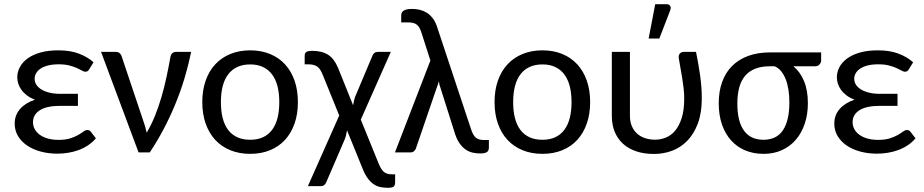

<svg xmlns="http://www.w3.org/2000/svg" viewBox="-20 -724 4389 912"><path d="M404.3 -395.5Q399.4 -387.7 395.3 -385.5Q391.1 -383.3 384.8 -383.3Q378.4 -383.3 369.4 -388.7Q360.4 -394 345.7 -400.6Q331.1 -407.2 310.1 -412.8Q289.1 -418.5 258.8 -418.5Q230 -418.5 208.5 -413.1Q187 -407.7 172.9 -398.2Q158.7 -388.7 151.6 -376.2Q144.5 -363.8 144.5 -349.6Q144.5 -334 153.1 -321Q161.6 -308.1 177.5 -298.6Q193.4 -289.1 215.8 -283.7Q238.3 -278.3 266.6 -278.3H350.1V-221.2H266.6Q201.2 -221.2 168.9 -200.2Q136.7 -179.2 136.7 -144Q136.7 -125.5 145.3 -110.1Q153.8 -94.7 169.4 -83.5Q185.1 -72.3 207.5 -65.9Q230 -59.6 257.8 -59.6Q291.5 -59.6 314 -66.9Q336.4 -74.2 351.6 -83Q366.7 -91.8 376.5 -99.1Q386.2 -106.4 395 -106.4Q400.4 -106.4 404.5 -104.2Q408.7 -102.1 411.6 -98.1L435.5 -66.9Q419.4 -47.9 398.4 -33.9Q377.4 -20 353.5 -11.2Q329.6 -2.4 304 1.7Q278.3 5.9 252.9 5.9Q210.9 5.9 174.1 -3.9Q137.2 -13.7 109.6 -32.2Q82 -50.8 65.9 -77.1Q49.8 -103.5 49.8 -136.7Q49.8 -177.7 75.7 -206.8Q101.6 -235.8 146 -250.5Q123 -259.3 107.2 -271.5Q91.3 -283.7 81.3 -297.9Q71.3 -312 66.7 -327.1Q62 -342.3 62 -356.9Q62 -381.8 74.2 -405Q86.4 -428.2 110.6 -446Q134.8 -463.9 171.4 -474.4Q208 -484.9 257.3 -484.9Q314 -484.9 355 -469.2Q396 -453.6 424.3 -428.2Z M887.7 -477.5Q860.8 -344.2 810.1 -222.9Q759.3 -101.6 691.4 0H638.2L460 -477.5H530.8Q540.5 -477.5 547.4 -472.2Q554.2 -466.8 556.6 -460L659.2 -154.3Q665 -138.7 669.2 -123.8Q673.3 -108.9 676.8 -93.8Q698.7 -130.9 716.1 -173.8Q733.4 -216.8 746.8 -262.7Q760.3 -308.6 770.5 -356.4Q780.8 -404.3 789.1 -451.2Q791.5 -465.8 798.8 -471.7Q806.2 -477.5 815.4 -477.5Z M940.9 0ZM1168.5 -484.9Q1220.7 -484.9 1262.7 -467.5Q1304.7 -450.2 1334 -418.2Q1363.3 -386.2 1379.2 -340.8Q1395 -295.4 1395 -239.3Q1395 -182.6 1379.2 -137.2Q1363.3 -91.8 1334 -59.8Q1304.7 -27.8 1262.7 -10.5Q1220.7 6.8 1168.5 6.8Q1116.2 6.8 1074 -10.5Q1031.7 -27.8 1002.2 -59.8Q972.7 -91.8 956.8 -137.2Q940.9 -182.6 940.9 -239.3Q940.9 -295.4 956.8 -340.8Q972.7 -386.2 1002.2 -418.2Q1031.7 -450.2 1074 -467.5Q1116.2 -484.9 1168.5 -484.9ZM1168.5 -60.1Q1203.1 -60.1 1229 -72Q1254.9 -84 1272.2 -106.9Q1289.6 -129.9 1298.1 -163.1Q1306.6 -196.3 1306.6 -238.8Q1306.6 -281.2 1298.1 -314.5Q1289.6 -347.7 1272.2 -370.6Q1254.9 -393.6 1229 -405.8Q1203.1 -418 1168.5 -418Q1133.3 -418 1107.2 -405.8Q1081.1 -393.6 1063.7 -370.6Q1046.4 -347.7 1037.8 -314.5Q1029.3 -281.2 1029.3 -238.8Q1029.3 -196.3 1037.8 -163.1Q1046.4 -129.9 1063.7 -106.9Q1081.1 -84 1107.2 -72Q1133.3 -60.1 1168.5 -60.1Z M1628.4 -105Q1626.5 -92.3 1623.3 -80.1Q1620.1 -67.9 1616.2 -59.1L1529.3 142.6Q1526.4 149.4 1520.3 154.8Q1514.2 160.2 1503.4 160.2H1442.4L1591.3 -175.3L1513.2 -368.2Q1507.3 -382.3 1501.5 -391.8Q1495.6 -401.4 1487.5 -407.2Q1479.5 -413.1 1468.8 -415.8Q1458 -418.5 1442.9 -418.5H1427.2V-450.7Q1427.2 -457 1427.5 -462.9Q1427.7 -468.8 1430.9 -473.1Q1434.1 -477.5 1441.4 -480Q1448.7 -482.4 1462.9 -482.4Q1485.4 -482.4 1504.2 -478Q1522.9 -473.6 1538.1 -464.1Q1553.2 -454.6 1564.9 -439Q1576.7 -423.3 1585.9 -401.4L1657.2 -224.1Q1659.2 -237.3 1662.4 -249.5Q1665.5 -261.7 1669.9 -271.5L1749.5 -460.4Q1752.4 -467.3 1758.3 -472.4Q1764.2 -477.5 1775.4 -477.5H1836.4L1693.8 -155.8L1778.3 52.2Q1789.1 79.1 1802.5 91.6Q1815.9 104 1840.8 104H1856.9V138.7Q1856.9 156.7 1849.9 162.4Q1842.8 168 1822.3 168Q1803.7 168 1786.9 164.6Q1770 161.1 1755.1 151.1Q1740.2 141.1 1727.1 123.5Q1713.9 106 1702.6 77.6Z M2024.4 -436.5 1982.4 -567.4Q1978 -581.5 1972.7 -591.3Q1967.3 -601.1 1959.7 -606.9Q1952.1 -612.8 1941.7 -615.2Q1931.2 -617.7 1916.5 -617.7H1885.7V-649.4Q1885.7 -656.2 1887.9 -662.1Q1890.1 -668 1896 -672.4Q1901.9 -676.8 1911.9 -679.2Q1921.9 -681.6 1937.5 -681.6Q1955.6 -681.6 1972.9 -677.7Q1990.2 -673.8 2005.6 -664.6Q2021 -655.3 2033.7 -639.6Q2046.4 -624 2054.7 -600.6L2217.3 -110.8Q2226.1 -83.5 2239 -71.3Q2252 -59.1 2276.4 -59.1H2302.2V-24.4Q2302.2 -6.3 2291.5 -0.7Q2280.8 4.9 2260.7 4.9Q2243.2 4.9 2226.1 1.2Q2209 -2.4 2193.6 -12.5Q2178.2 -22.5 2165.3 -39.8Q2152.3 -57.1 2142.6 -84.5L2073.2 -303.7Q2069.3 -313.5 2067.4 -321.5Q2065.4 -329.6 2064.5 -337.9Q2062 -329.6 2059.6 -321.5Q2057.1 -313.5 2053.7 -305.2L1955.1 -17.6Q1952.1 -10.7 1946 -5.4Q1939.9 0 1929.2 0H1856Z M2329.1 0ZM2556.6 -484.9Q2608.9 -484.9 2650.9 -467.5Q2692.9 -450.2 2722.2 -418.2Q2751.5 -386.2 2767.3 -340.8Q2783.2 -295.4 2783.2 -239.3Q2783.2 -182.6 2767.3 -137.2Q2751.5 -91.8 2722.2 -59.8Q2692.9 -27.8 2650.9 -10.5Q2608.9 6.8 2556.6 6.8Q2504.4 6.8 2462.2 -10.5Q2419.9 -27.8 2390.4 -59.8Q2360.8 -91.8 2345 -137.2Q2329.1 -182.6 2329.1 -239.3Q2329.1 -295.4 2345 -340.8Q2360.8 -386.2 2390.4 -418.2Q2419.9 -450.2 2462.2 -467.5Q2504.4 -484.9 2556.6 -484.9ZM2556.6 -60.1Q2591.3 -60.1 2617.2 -72Q2643.1 -84 2660.4 -106.9Q2677.7 -129.9 2686.3 -163.1Q2694.8 -196.3 2694.8 -238.8Q2694.8 -281.2 2686.3 -314.5Q2677.7 -347.7 2660.4 -370.6Q2643.1 -393.6 2617.2 -405.8Q2591.3 -418 2556.6 -418Q2521.5 -418 2495.4 -405.8Q2469.2 -393.6 2451.9 -370.6Q2434.6 -347.7 2426 -314.5Q2417.5 -281.2 2417.5 -238.8Q2417.5 -196.3 2426 -163.1Q2434.6 -129.9 2451.9 -106.9Q2469.2 -84 2495.4 -72Q2521.5 -60.1 2556.6 -60.1Z M2886.2 0ZM2972.2 -477.5V-173.3Q2972.2 -146.5 2981 -125.5Q2989.7 -104.5 3005.4 -90.1Q3021 -75.7 3043.2 -68.1Q3065.4 -60.5 3092.3 -60.5Q3117.2 -60.5 3141.8 -70.1Q3166.5 -79.6 3186 -102.3Q3205.6 -125 3217.8 -162.6Q3230 -200.2 3230 -255.9Q3230 -279.8 3227.3 -303.7Q3224.6 -327.6 3220.7 -351.8Q3216.8 -376 3212.4 -399.9Q3208 -423.8 3204.1 -448.2Q3203.1 -456.1 3204.8 -461.7Q3206.5 -467.3 3210.2 -470.7Q3213.9 -474.1 3218.5 -475.8Q3223.1 -477.5 3227.5 -477.5H3286.1Q3292 -447.8 3296.9 -420.7Q3301.8 -393.6 3305.4 -366.9Q3309.1 -340.3 3311.3 -313Q3313.5 -285.6 3313.5 -255.9Q3313.5 -187 3294.7 -137.2Q3275.9 -87.4 3244.4 -55.2Q3212.9 -22.9 3172.1 -7.8Q3131.3 7.3 3086.9 7.3Q3039.6 7.3 3002.4 -5.1Q2965.3 -17.6 2939.5 -41Q2913.6 -64.5 2899.9 -97.9Q2886.2 -131.3 2886.2 -173.3V-477.5ZM3061 -541 3092.3 -704.1H3145.5Q3158.2 -704.1 3163.3 -695.8Q3168.5 -687.5 3163.1 -673.8L3111.8 -541Z M3748.5 -409.2Q3780.8 -382.8 3799.1 -338.9Q3817.4 -294.9 3817.4 -233.9Q3817.4 -181.2 3802.7 -137Q3788.1 -92.8 3760.7 -60.8Q3733.4 -28.8 3694.6 -11Q3655.8 6.8 3606.9 6.8Q3559.1 6.8 3520 -9.5Q3481 -25.9 3452.9 -56.9Q3424.8 -87.9 3409.4 -132.6Q3394 -177.2 3394 -233.9Q3394 -290 3410.2 -334.7Q3426.3 -379.4 3457.5 -410.6Q3488.8 -441.9 3534.2 -458.5Q3579.6 -475.1 3637.7 -475.1H3880.4V-435.1Q3880.4 -426.8 3872.8 -418Q3865.2 -409.2 3852.1 -409.2ZM3729.5 -237.8Q3729.5 -268.6 3725.3 -296.4Q3721.2 -324.2 3712.4 -346.9Q3703.6 -369.6 3690.4 -385.7Q3677.2 -401.9 3659.2 -409.2H3637.7Q3596.2 -409.2 3566.9 -397.5Q3537.6 -385.7 3518.8 -363.3Q3500 -340.8 3491.2 -307.6Q3482.4 -274.4 3482.4 -231.9Q3482.4 -147 3513.9 -103.5Q3545.4 -60.1 3606.4 -60.1Q3668.9 -60.1 3699.2 -105.7Q3729.5 -151.4 3729.5 -237.8Z M4297.4 -395.5Q4292.5 -387.7 4288.3 -385.5Q4284.2 -383.3 4277.8 -383.3Q4271.5 -383.3 4262.5 -388.7Q4253.4 -394 4238.8 -400.6Q4224.1 -407.2 4203.1 -412.8Q4182.1 -418.5 4151.9 -418.5Q4123 -418.5 4101.6 -413.1Q4080.1 -407.7 4065.9 -398.2Q4051.8 -388.7 4044.7 -376.2Q4037.6 -363.8 4037.6 -349.6Q4037.6 -334 4046.1 -321Q4054.7 -308.1 4070.6 -298.6Q4086.4 -289.1 4108.9 -283.7Q4131.3 -278.3 4159.7 -278.3H4243.2V-221.2H4159.7Q4094.2 -221.2 4062 -200.2Q4029.8 -179.2 4029.8 -144Q4029.8 -125.5 4038.3 -110.1Q4046.9 -94.7 4062.5 -83.5Q4078.1 -72.3 4100.6 -65.9Q4123 -59.6 4150.9 -59.6Q4184.6 -59.6 4207 -66.9Q4229.5 -74.2 4244.6 -83Q4259.8 -91.8 4269.5 -99.1Q4279.3 -106.4 4288.1 -106.4Q4293.5 -106.4 4297.6 -104.2Q4301.8 -102.1 4304.7 -98.1L4328.6 -66.9Q4312.5 -47.9 4291.5 -33.9Q4270.5 -20 4246.6 -11.2Q4222.7 -2.4 4197 1.7Q4171.4 5.9 4146 5.9Q4104 5.9 4067.1 -3.9Q4030.3 -13.7 4002.7 -32.2Q3975.1 -50.8 3959 -77.1Q3942.9 -103.5 3942.9 -136.7Q3942.9 -177.7 3968.8 -206.8Q3994.6 -235.8 4039.1 -250.5Q4016.1 -259.3 4000.2 -271.5Q3984.4 -283.7 3974.4 -297.9Q3964.4 -312 3959.7 -327.1Q3955.1 -342.3 3955.1 -356.9Q3955.1 -381.8 3967.3 -405Q3979.5 -428.2 4003.7 -446Q4027.8 -463.9 4064.5 -474.4Q4101.1 -484.9 4150.4 -484.9Q4207 -484.9 4248 -469.2Q4289.1 -453.6 4317.4 -428.2Z"/></svg>

Font: Carlito
Style: Regular
Weight: 400
Designer: Lukasz Dziedzic
Foundry: tyPoland Lukasz Dziedzic
Version: Version 1.103; Beta1; all basic design good, some composites